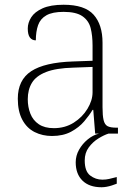

<svg xmlns="http://www.w3.org/2000/svg" viewBox="-20 -563 567 809"><path d="M199 10Q159 10 126 -6.5Q93 -23 74 -58.5Q55 -94 55 -147Q55 -226 111.5 -263Q168 -300 287 -304L370 -307V-371Q370 -413 362 -444.5Q354 -476 327.5 -494.5Q301 -513 248 -513Q201 -513 175.5 -498.5Q150 -484 140.5 -457Q131 -430 131 -393Q115 -393 106 -405Q97 -417 97 -443Q97 -467 111.5 -490Q126 -513 159.5 -528Q193 -543 248 -543Q337 -543 374.5 -501Q412 -459 412 -383V-111Q412 -76 416.5 -57Q421 -38 433 -31.5Q445 -25 471 -25H477V0H381L373 -100H370Q357 -78 335 -52Q313 -26 279.5 -8Q246 10 199 10ZM207 -23Q254 -23 290.5 -46Q327 -69 348.5 -104.5Q370 -140 370 -174V-281L289 -278Q216 -276 174 -259.5Q132 -243 114.5 -214Q97 -185 97 -145Q97 -112 108 -84Q119 -56 143.5 -39.5Q168 -23 207 -23ZM408 226Q356 226 327.5 198Q299 170 299 121Q299 93 313 68Q327 43 349.5 24.5Q372 6 397 0H437Q418 6 394.5 20.5Q371 35 354 58Q337 81 337 113Q337 159 360 176.5Q383 194 411 194Q427 194 439.5 191Q452 188 472 183V211Q462 215 451 218.5Q440 222 429 224Q418 226 408 226Z"/></svg>

Font: Noto Serif Kannada ExtraLight
Style: Regular
Weight: 250
Version: Version 2.003